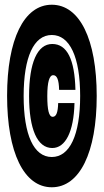

<svg xmlns="http://www.w3.org/2000/svg" viewBox="-20 -806 440 812"><path d="M199 -14C317 -14 389 -161 389 -400C389 -640 317 -786 199 -786C81 -786 10 -639 10 -401C10 -161 81 -14 199 -14ZM199 -142C123 -142 80 -235 80 -400C80 -565 123 -658 199 -658C275 -658 319 -565 319 -400C319 -235 275 -142 199 -142ZM226 -370C225 -331 218 -312 203 -312C187 -312 180 -340 180 -400C180 -460 189 -488 205 -488C221 -488 229 -469 230 -426H299C296 -554 264 -620 201 -620C138 -620 103 -541 103 -400C103 -259 138 -180 201 -180C257 -180 292 -249 295 -370Z"/></svg>

Font: Yard Headline
Style: Regular
Weight: 400
Monospace: yes
Designer: Roman Shamin
Foundry: Evil Martians
Version: Version 1.000